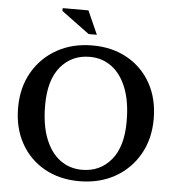

<svg xmlns="http://www.w3.org/2000/svg" viewBox="-58 -912 890 977"><g transform="rotate(5 387.0 -423.0)"><path d="M391 -682Q492 -682 569.2 -638.5Q646.5 -595 689.8 -517Q733 -439 733 -336Q733 -233.5 688 -155Q643 -76.5 564 -32.2Q485 12 382.5 12Q281.5 12 204.2 -31.5Q127 -75 83.8 -153Q40.5 -231 40.5 -334Q40.5 -436.5 85.5 -515Q130.5 -593.5 209.5 -637.8Q288.5 -682 391 -682ZM391.5 -47Q483.5 -47 540.2 -114.8Q597 -182.5 597 -311Q597 -413 569.5 -482.5Q542 -552 493.5 -587.5Q445 -623 382 -623Q290 -623 233.2 -555.2Q176.5 -487.5 176.5 -359Q176.5 -257 204 -187.5Q231.5 -118 280 -82.5Q328.5 -47 391.5 -47ZM407.5 -738H365.5L222.5 -843.5V-858H354Z"/></g></svg>

Font: Newsreader Text SemiBold
Style: Regular
Weight: 600
Designer: Hugues Gentile
Foundry: Production Type
Version: Version 1.001